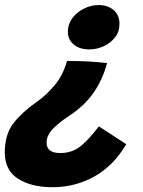

<svg xmlns="http://www.w3.org/2000/svg" viewBox="-44 -572 582 781"><path d="M357.5 -551.5Q394 -551.5 418 -531.2Q442 -511 442 -475Q442 -443 423.8 -419.8Q405.5 -396.5 377.5 -383.8Q349.5 -371 320 -371Q279.5 -371 255.8 -391Q232 -411 232 -443Q232 -473.5 250.2 -498Q268.5 -522.5 297.5 -537Q326.5 -551.5 357.5 -551.5ZM228.5 -324Q279.5 -324 315 -322Q350.5 -320 391.5 -315.5Q374 -249 337 -195.5Q300 -142 237 -100.5Q197 -74.5 171.2 -48Q145.5 -21.5 145.5 8.5Q145.5 50.5 201 50.5Q251 50.5 286.2 20.8Q321.5 -9 358 -58L469.5 14.5Q418.5 102 340 145.8Q261.5 189.5 170 189.5Q83 189.5 29.2 155Q-24.5 120.5 -24.5 48Q-24.5 -26 11.5 -71.8Q47.5 -117.5 105.5 -157.5Q143 -183.5 177.8 -224.8Q212.5 -266 228.5 -324Z"/></svg>

Font: Grandstander
Style: Bold Italic
Weight: 700
Italic angle: -15°
Designer: Tyler Finck
Foundry: Etcetera Type Co
Version: Version 1.200; ttfautohint (v1.8.3)